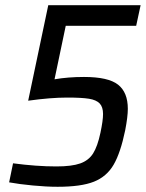

<svg xmlns="http://www.w3.org/2000/svg" viewBox="-20 -708 560 736"><path d="M15 -9 30 -82Q120 -70 196 -70Q255 -70 287.5 -81.5Q320 -93 337 -120Q354 -147 365 -199Q375 -246 375 -271Q375 -298 362 -311.5Q349 -325 321 -329.5Q293 -334 238 -334Q174 -334 88 -322L165 -688H519L502 -609H232L189 -404Q241 -413 302 -413Q395 -413 432.5 -383.5Q470 -354 470 -291Q470 -261 460 -209Q442 -122 415.5 -76.5Q389 -31 340 -11.5Q291 8 201 8Q158 8 105.5 3Q53 -2 15 -9Z"/></svg>

Font: Saira Semi Condensed
Style: Italic
Weight: 400
Width: 4
Italic angle: -12°
Designer: Hector Gatti with collaboration of the Omnibus-Type team
Foundry: Omnibus-Type
Version: Version 1.001; ttfautohint (v1.8)